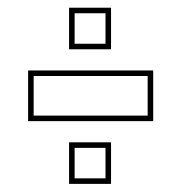

<svg xmlns="http://www.w3.org/2000/svg" viewBox="-20 -544 458 485"><path d="M51 -238V-366H367V-238ZM65 -252H353V-352H65ZM154.5 -79.5V-184.5H260.5V-79.5ZM168.5 -93.5H246.5V-170.5H168.5ZM154.5 -419.5V-524.5H260.5V-419.5ZM168.5 -433.5H246.5V-510.5H168.5Z"/></svg>

Font: Tourney Thin
Style: Regular
Weight: 100
Designer: Tyler Finck
Foundry: Etcetera Type Co
Version: Version 1.015